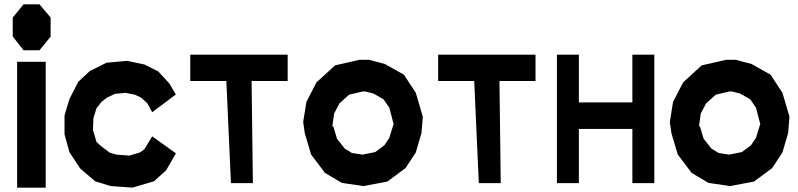

<svg xmlns="http://www.w3.org/2000/svg" viewBox="-20 -850 3643 876"><path d="M188.5 6.3H58.1V-567.9H188.5ZM210.9 -682.6 160.2 -620.6H87.4L38.1 -683.6V-770L87.4 -830.1H160.2L210.9 -770Z M674.3 -228 782.7 -150.4 737.8 -72.8 682.6 -22.9 584.5 5.9 485.4 -1 414.1 -22.9 345.7 -81.5 296.9 -155.3 274.4 -236.8V-323.7L296.9 -398.4L336.9 -476.6L389.6 -525.9L466.3 -564L560.1 -572.3L639.2 -555.7L701.7 -524.4L752.9 -468.8L782.2 -418.9L674.3 -337.9L652.3 -378.9L624 -404.3L595.2 -418L552.7 -426.3L504.4 -421.9L466.8 -403.8L442.9 -384.8L419.9 -355.5L406.2 -310.5L404.3 -256.8L420.4 -202.1L443.8 -181.2L481 -153.3L511.2 -144.5L570.3 -140.1L618.2 -154.3L638.7 -168.9Z M848.1 -600.6H1292.5V-480.5H1127.9L1133.8 -14.6H1033.7L1012.7 -480.5H848.1Z M1822.8 -509.3 1877 -426.8 1909.2 -317.4 1902.8 -242.2 1877 -154.3 1830.1 -83 1747.1 -21.5 1637.7 -1 1539.6 -15.6 1462.9 -61 1399.4 -145 1370.6 -241.7 1363.3 -293.9 1377.9 -384.8 1423.8 -474.1 1508.8 -551.8 1620.1 -577.1H1664.6L1735.8 -558.1ZM1756.3 -221.2 1772 -272 1775.9 -283.7 1756.3 -358.4 1730.5 -396.5 1684.6 -422.9 1647 -432.6H1634.8L1572.8 -418L1528.3 -377.9L1504.4 -332L1496.1 -272.5L1500.5 -273.9L1517.6 -216.8L1553.2 -171.9L1585.9 -151.9L1634.3 -144.5L1691.9 -156.2L1733.9 -187.5Z M1979 -600.6H2423.3V-480.5H2258.8L2264.6 -14.6H2164.6L2143.6 -480.5H1979Z M2521 -600.6H2621.1V-382.8H2865.2V-600.6H2965.3V-14.6H2865.2V-261.7H2621.1V-14.6H2521Z M3495.6 -509.3 3549.8 -426.8 3582 -317.4 3575.7 -242.2 3549.8 -154.3 3502.9 -83 3419.9 -21.5 3310.5 -1 3212.4 -15.6 3135.7 -61 3072.3 -145 3043.5 -241.7 3036.1 -293.9 3050.8 -384.8 3096.7 -474.1 3181.6 -551.8 3293 -577.1H3337.4L3408.7 -558.1ZM3429.2 -221.2 3444.8 -272 3448.7 -283.7 3429.2 -358.4 3403.3 -396.5 3357.4 -422.9 3319.8 -432.6H3307.6L3245.6 -418L3201.2 -377.9L3177.2 -332L3168.9 -272.5L3173.3 -273.9L3190.4 -216.8L3226.1 -171.9L3258.8 -151.9L3307.1 -144.5L3364.7 -156.2L3406.7 -187.5Z"/></svg>

Font: Gap Sans
Style: Black
Weight: 400
Designer: Alexandre Liziard and Etienne Ozeray
Foundry: Interstices.io
Version: Version 1.6.1 - December 3. 2014